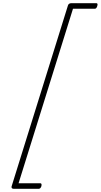

<svg xmlns="http://www.w3.org/2000/svg" viewBox="-20 -1115 635 1210"><path d="M593 -1077Q590 -1068 586.5 -1064Q583 -1060 578 -1060H440L97 40H234Q239 40 241 44Q243 48 241 58Q238 67 233.5 71Q229 75 224 75H68Q50 75 53 60L408 -1080Q412 -1095 431 -1095H587Q592 -1095 594 -1091Q596 -1087 593 -1077Z"/></svg>

Font: Playwrite CO Thin
Style: Regular
Weight: 250
Version: Version 1.002